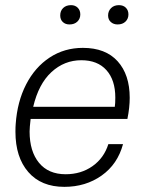

<svg xmlns="http://www.w3.org/2000/svg" viewBox="-20 -716 598 746"><path d="M40 -204Q40 -224 41 -234Q47 -321 81.5 -388Q116 -455 173 -492.5Q230 -530 302 -530Q390 -530 437 -478Q484 -426 484 -336Q484 -298 475 -254H99Q95 -220 95 -205Q95 -128 131.5 -83.5Q168 -39 235 -39Q295 -39 339.5 -70.5Q384 -102 401 -156H458Q437 -78 375 -34Q313 10 230 10Q140 10 90 -47.5Q40 -105 40 -204ZM426 -301Q428 -313 428 -337Q428 -405 393.5 -443.5Q359 -482 296 -482Q230 -482 180 -436Q130 -390 109 -301ZM400 -656Q400 -673 411.5 -684.5Q423 -696 442 -696Q459 -696 469 -686Q479 -676 479 -660Q479 -643 467.5 -632Q456 -621 437 -621Q421 -621 410.5 -630.5Q400 -640 400 -656ZM214 -656Q214 -674 225.5 -685Q237 -696 256 -696Q272 -696 282 -686Q292 -676 292 -660Q292 -643 280.5 -632Q269 -621 250 -621Q234 -621 224 -630.5Q214 -640 214 -656Z"/></svg>

Font: Mona Sans Light
Style: Italic
Weight: 300
Italic angle: -11.7°
Designer: Deni Anggara
Foundry: GitHub
Version: Version 2.000